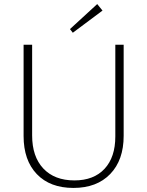

<svg xmlns="http://www.w3.org/2000/svg" viewBox="-20 -914 724 944"><path d="M338 -753 324 -771 458 -894 484 -862ZM96 -245V-694H138V-248Q138 -144 193 -85.5Q248 -27 346 -27Q441 -27 494 -84Q547 -141 547 -243V-694H588V-246Q588 -127 522 -58.5Q456 10 341 10Q226 10 161 -58Q96 -126 96 -245Z"/></svg>

Font: Cantarell Light
Style: Regular
Weight: 300
Designer: Dave Crossland, Nikolaus Waxweiler, Florian Fecher, Jacques Le Bailly, Eben Sorkin, Alexei Vanyashin, Alexios Zavras, Em
Version: Version 0.303